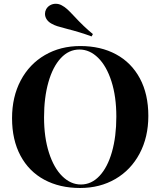

<svg xmlns="http://www.w3.org/2000/svg" viewBox="-20 -961 832 996"><path d="M43 0ZM363.8 -877.9Q415 -822.3 461.9 -784.2L455.1 -772Q399.4 -793 324.7 -812Q293 -820.3 277.3 -825.2Q261.7 -830.1 247.1 -838.4Q231 -847.2 222.2 -860.6Q213.4 -874 213.4 -889.2Q213.4 -901.9 219.2 -912.6Q226.6 -926.3 240 -933.8Q253.4 -941.4 269 -941.4Q285.6 -941.4 299.8 -933.6Q315.4 -925.3 328.4 -913.6Q341.3 -901.9 363.8 -877.9ZM749.5 -359.9Q749.5 -249.5 704.3 -164.6Q659.2 -79.6 578.9 -32.7Q498.5 14.2 395.5 14.2Q289.6 14.2 209.7 -28.8Q129.9 -71.8 86.2 -153.6Q42.5 -235.4 42.5 -348.1Q42.5 -458.5 87.4 -543.5Q132.3 -628.4 212.9 -675.3Q293.5 -722.2 396.5 -722.2Q502.4 -722.2 582 -679.2Q661.6 -636.2 705.6 -554.4Q749.5 -472.7 749.5 -359.9ZM208.5 -352.1Q208.5 -248.5 233.9 -169.2Q259.3 -89.8 303 -46.9Q346.7 -3.9 399.4 -3.9Q454.6 -3.9 496.3 -48.6Q538.1 -93.3 560.8 -173.1Q583.5 -252.9 583.5 -356Q583.5 -460 558.1 -539.1Q532.7 -618.2 489 -661.1Q445.3 -704.1 392.1 -704.1Q336.9 -704.1 295.4 -659.4Q253.9 -614.7 231.2 -534.9Q208.5 -455.1 208.5 -352.1Z"/></svg>

Font: TypoPRO Playfair Display SC
Style: Bold
Weight: 700
Designer: Claus Eggers Sørensen
Foundry: Claus Eggers Sørensen
Version: Version 1.004;PS 001.004;hotconv 1.0.70;makeotf.lib2.5.58329